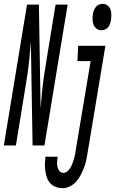

<svg xmlns="http://www.w3.org/2000/svg" viewBox="-63 -759 601 1002"><path d="M466 -601Q451 -601 440.5 -609.5Q430 -618 425 -630.5Q420 -643 420 -657.5Q420 -672 422 -687Q424 -697 427.5 -706Q431 -715 437.5 -723Q444 -731 453.5 -735Q463 -739 473 -739Q487 -739 498 -730.5Q509 -722 513.5 -709.5Q518 -697 518 -682.5Q518 -668 516 -653Q514 -643 511 -634Q508 -625 501.5 -617Q495 -609 485 -605Q475 -601 466 -601ZM-43 0 78 -735H140L146 -370L149 -194L156 -275Q160 -317 166 -358.5Q172 -400 179 -441L227 -735H290L169 0H107L98 -541L91 -460Q87 -418 81 -376.5Q75 -335 68 -294L20 0ZM264 223Q245 223 228 216.5Q211 210 199.5 197.5Q188 185 182 168Q176 151 173.5 133Q171 115 171.5 96.5Q172 78 174 59H238Q236 72 235 85Q234 98 236.5 110.5Q239 123 247 133Q255 143 268 143Q279 143 289 134.5Q299 126 305 115.5Q311 105 315 94Q319 83 322.5 71.5Q326 60 328.5 48.5Q331 37 332 26L410 -440H341L345 -520H487L394 39Q391 59 387 78Q383 97 375.5 116Q368 135 358.5 153.5Q349 172 335 188Q321 204 302 213.5Q283 223 264 223Z"/></svg>

Font: Iosevka SS18 Medium
Style: Italic
Weight: 500
Italic angle: -9°
Monospace: yes
Designer: Belleve Invis
Foundry: Belleve Invis
Version: Version 25.1.1; ttfautohint (v1.8.4)